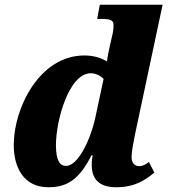

<svg xmlns="http://www.w3.org/2000/svg" viewBox="-20 -780 723 810"><path d="M184 10C263 10 314 -22 366 -125H371C369 -117 367 -102 367 -84C367 -14 410 10 471 10C549 10 594 -21 631 -52L608 -97C601 -90 584 -79 568 -79C549 -79 535 -91 535 -118C535 -140 543 -179 550 -215L666 -760H401L390 -700H413C455 -700 459 -689 459 -672C459 -656 456 -639 451 -620L443 -584C440 -572 433 -538 431 -521C407 -536 373 -546 336 -546C147 -546 38 -325 38 -168C38 -75 79 10 184 10ZM259 -80C234 -80 216 -100 216 -168C216 -272 271 -471 363 -471C381 -471 404 -462 417 -447L383 -288C361 -184 307 -80 259 -80Z"/></svg>

Font: Noto Serif SemiCondensed Black
Style: Italic
Weight: 900
Width: 4
Italic angle: -12°
Designer: Monotype Design Team
Foundry: Monotype Imaging Inc.
Version: Version 2.014